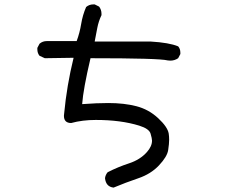

<svg xmlns="http://www.w3.org/2000/svg" viewBox="-20 -776 1040 874"><path d="M497 78Q462 74 458 35Q460 20 470 8Q517 -16 567.5 -32.5Q618 -49 649 -84Q672 -110 672 -136Q672 -145 665.5 -167.5Q659 -190 614 -204Q530 -230 416 -230Q355 -230 304 -216Q271 -216 271 -249L272 -259Q284 -387 315 -513L184 -511L160 -522Q150 -534 150 -552V-558L160 -577Q174 -589 193 -589H329Q343 -627 349.5 -667Q356 -707 372 -744Q386 -756 405 -756H411L431 -746Q442 -732 442 -713V-707Q429 -680 423 -649.5Q417 -619 411 -587H665Q750 -582 791 -565Q801 -554 801 -536V-530L791 -511Q775 -500 755 -500L743 -501Q706 -511 392 -511Q359 -371 354 -302Q422 -307 473 -307Q545 -307 601 -292.5Q657 -278 700 -238Q743 -198 748 -168Q750 -155 750 -140Q750 -122 745.5 -92.5Q741 -63 704 -23.5Q667 16 609.5 35.5Q552 55 497 78Z"/></svg>

Font: Xiaolai Mono SC
Style: Regular
Weight: 400
Monospace: yes
Designer: LXGW / Nozomi Seto
Version: Version 3.113;September 30, 2024